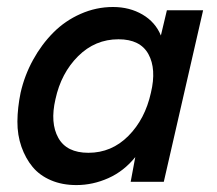

<svg xmlns="http://www.w3.org/2000/svg" viewBox="-20 -517 618 546"><path d="M197.3 9.3Q156.7 9.3 124.8 -4.4Q92.8 -18.1 72.8 -42.2Q52.7 -66.4 41 -99.6Q29.3 -132.8 29.5 -171.6Q29.8 -210.4 38.6 -253.4Q49.8 -302.7 74 -346.7Q98.1 -390.6 131.6 -424.3Q165 -458 209.2 -477.5Q253.4 -497.1 301.3 -497.1Q348.6 -497.1 385.3 -475.6Q421.9 -454.1 437.5 -416L454.6 -487.8H557.6L445.8 0H351.6L364.7 -70.3Q332.5 -30.3 288.3 -10.5Q244.1 9.3 197.3 9.3ZM231.4 -82.5Q297.4 -82.5 345 -130.4Q392.6 -178.2 409.2 -253.4Q425.3 -320.8 402.1 -363Q378.9 -405.3 316.9 -405.3Q250.5 -405.3 202.1 -357.2Q153.8 -309.1 137.7 -234.9Q122.1 -167.5 145.8 -125Q169.4 -82.5 231.4 -82.5Z"/></svg>

Font: HK Grotesk SmBold Legacy Italic
Style: Regular
Weight: 600
Italic angle: -13°
Designer: Alfredo Marco Pradil
Foundry: Hanken Design Co.
Version: Version 2.022;PS 002.022;hotconv 1.0.88;makeotf.lib2.5.64775